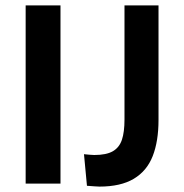

<svg xmlns="http://www.w3.org/2000/svg" viewBox="-20 -680 681 711"><path d="M75 0V-660H204V0ZM302 8 291 -109Q302 -108 312 -107Q322 -106 329 -106Q374 -106 398 -120Q422 -134 431.5 -162.5Q441 -191 441 -237V-660H567V-236Q567 -157 545.5 -102Q524 -47 475.5 -18Q427 11 348 11Q340 11 329.5 10Q319 9 302 8Z"/></svg>

Font: Bricolage Grotesque 20pt SemiBold
Style: Regular
Weight: 600
Version: Version 1.001;gftools[0.9.33.dev8+g029e19f]